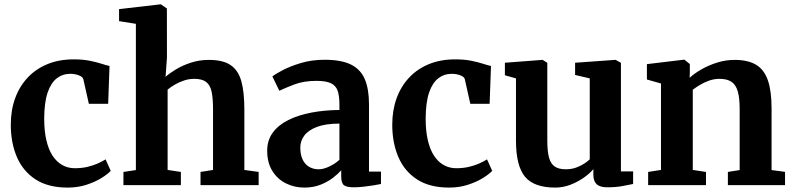

<svg xmlns="http://www.w3.org/2000/svg" viewBox="-20 -839 3594 870"><path d="M286.8 11Q198.1 11 141.1 -26.1Q84.1 -63.3 56.5 -127.6Q29 -192 28.9 -273.2Q28.8 -338.6 48.3 -392.9Q67.9 -447.2 105 -486.9Q142 -526.6 194.7 -548.3Q247.4 -570 313.5 -570Q355.4 -570 386.1 -563.8Q416.8 -557.7 438.9 -550.5Q461.1 -543.3 476.3 -540L470.1 -368.7H382.6L357.9 -479Q356.1 -487.8 346.3 -493.4Q336.5 -499.1 323.6 -501.9Q310.7 -504.6 299.1 -504.6Q264.1 -504.6 237.6 -484.3Q211.1 -464 195.9 -419.8Q180.8 -375.6 180.3 -303.1Q180.1 -246.5 190 -204Q199.9 -161.4 218.3 -133.3Q236.8 -105.2 262.4 -91Q288.1 -76.7 318.8 -76.7Q349.6 -76.7 375.4 -82.7Q401.2 -88.7 422.1 -97.9Q443 -107.1 458.4 -116.9L481.8 -64.8Q468 -49.9 439.5 -32.2Q411 -14.5 371.8 -1.8Q332.7 11 286.8 11Z M595.7 -68.4V-731L519.5 -743.3V-797.6L706.8 -819.4H709.2L736.2 -800.5L736.5 -578.3L730.2 -490.9Q747.3 -506.5 777 -524.5Q806.7 -542.5 845.1 -555.1Q883.5 -567.6 926.5 -567.6Q990.4 -567.6 1025.1 -543.9Q1059.9 -520.2 1073.6 -470.8Q1087.2 -421.4 1087.2 -344.4V-68.9L1152 -59.9V0H888.6V-59.9L945.3 -68.9V-344.3Q945.3 -392.5 939 -422.9Q932.7 -453.2 914.3 -467.5Q895.8 -481.8 859.6 -481.8Q837.1 -481.8 814.8 -474.5Q792.6 -467.3 773.2 -456.1Q753.7 -444.9 739.5 -433V-69L799.6 -59.9V0H539.3V-59.9Z M1359.2 11Q1314 11 1275.6 -8.1Q1237.2 -27.1 1214 -64.5Q1190.7 -101.8 1190.7 -156.3Q1190.7 -203.6 1216.2 -238.2Q1241.6 -272.8 1286.6 -295.2Q1331.5 -317.5 1390.8 -328.8Q1450.1 -340.1 1518 -340.7V-366.2Q1518 -404.7 1509.9 -427.9Q1501.8 -451.2 1479.3 -461.9Q1456.8 -472.6 1413.8 -472.6Q1356 -472.6 1312.9 -456Q1269.8 -439.4 1245.8 -427.7L1214.2 -492.6Q1226.1 -502.6 1260.3 -520.7Q1294.4 -538.7 1343.8 -553.5Q1393.2 -568.2 1450.3 -568.2Q1526.8 -568.2 1570.7 -546.3Q1614.6 -524.3 1633.3 -479.6Q1652 -434.9 1652 -366V-61.4H1706.3V-5.3Q1694.9 -2.7 1673.4 0.8Q1651.9 4.3 1627.6 7Q1603.3 9.7 1583.5 9.7Q1549.6 9.7 1537.8 -0.3Q1526.1 -10.3 1526.1 -41.1V-67.4Q1513.6 -52.8 1490 -34.2Q1466.4 -15.7 1433.4 -2.4Q1400.5 11 1359.2 11ZM1424.1 -71.9Q1445.6 -71.9 1472.2 -84.5Q1498.7 -97.1 1518 -114.9V-279Q1455.6 -278.9 1416.3 -264Q1377.1 -249.1 1358.9 -224.7Q1340.7 -200.2 1340.7 -170.7Q1340.7 -138 1351.3 -116.1Q1361.8 -94.2 1380.7 -83Q1399.5 -71.9 1424.1 -71.9Z M2015.3 11Q1926.6 11 1869.6 -26.1Q1812.6 -63.3 1785 -127.6Q1757.5 -192 1757.4 -273.2Q1757.3 -338.6 1776.8 -392.9Q1796.4 -447.2 1833.5 -486.9Q1870.5 -526.6 1923.2 -548.3Q1975.9 -570 2042 -570Q2083.9 -570 2114.6 -563.8Q2145.3 -557.7 2167.4 -550.5Q2189.6 -543.3 2204.8 -540L2198.6 -368.7H2111.1L2086.4 -479Q2084.6 -487.8 2074.8 -493.4Q2065 -499.1 2052.1 -501.9Q2039.2 -504.6 2027.6 -504.6Q1992.6 -504.6 1966.1 -484.3Q1939.6 -464 1924.4 -419.8Q1909.3 -375.6 1908.8 -303.1Q1908.6 -246.5 1918.5 -204Q1928.4 -161.4 1946.8 -133.3Q1965.3 -105.2 1990.9 -91Q2016.6 -76.7 2047.3 -76.7Q2078.1 -76.7 2103.9 -82.7Q2129.7 -88.7 2150.6 -97.9Q2171.5 -107.1 2186.9 -116.9L2210.3 -64.8Q2196.5 -49.9 2168 -32.2Q2139.5 -14.5 2100.3 -1.8Q2061.2 11 2015.3 11Z M2731.9 9.7Q2698.7 9.7 2683.7 -4.2Q2668.7 -18.1 2668.7 -46.2V-72.7Q2652.4 -52.9 2624.9 -33.6Q2597.5 -14.4 2564.2 -1.7Q2530.9 11 2496 11Q2399.6 11 2358.8 -38.3Q2318 -87.6 2318 -201.6V-483.8L2267.8 -497.9V-554.7L2438 -567.7H2439L2460 -554.3V-201.8Q2460 -154.1 2467.5 -125.7Q2475 -97.4 2493.3 -84.7Q2511.5 -72 2543.7 -72Q2569.7 -72 2590.6 -79.6Q2611.4 -87.2 2627.1 -97.5Q2642.7 -107.8 2652.3 -116.9V-483.8L2585.9 -499.4V-554.7L2767.4 -567.7H2769.8L2793.6 -554.3V-62.4H2848.9L2848.7 -5.3Q2830.7 -1.5 2800.6 4.1Q2770.5 9.7 2731.9 9.7Z M2975.1 -69V-460.7L2911.3 -478.8V-548.4L3078.3 -568.5H3081.3L3105.8 -548.8V-510.3L3104.8 -486.4Q3126.1 -506.1 3158.4 -524.7Q3190.7 -543.2 3229.4 -555.4Q3268 -567.6 3308.8 -567.6Q3369.4 -567.6 3406.1 -545.5Q3442.8 -523.4 3459.5 -474.9Q3476.2 -426.4 3476.2 -347.3V-68.4L3537.2 -60.3V0H3278.2V-59.9L3331.6 -68.4V-344.3Q3331.6 -393.8 3323.3 -424Q3314.9 -454.2 3294.9 -468Q3274.9 -481.8 3239.9 -481.8Q3216.6 -481.8 3194.1 -474Q3171.6 -466.2 3152.4 -454.7Q3133.1 -443.2 3119.2 -432.4V-69L3179 -59.9V0H2916.9V-59.9Z"/></svg>

Font: Merriweather Light
Style: Regular
Weight: 300
Designer: Eben Sorkin
Foundry: Eben Sorkin
Version: Version 2.100